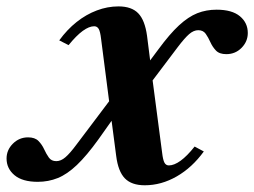

<svg xmlns="http://www.w3.org/2000/svg" viewBox="-77 -554 775 585"><path d="M364 10.5Q324 10.5 303.5 -10.5Q283 -31.5 277 -79L263 -186L223 -129.5Q187 -79.5 157.2 -51.2Q127.5 -23 99 -11.5Q70.5 0 38 0Q-8.5 0 -32.8 -20.2Q-57 -40.5 -57 -71Q-57 -97 -37.8 -116.2Q-18.5 -135.5 8.5 -135.5Q29.5 -135.5 40.2 -124.5Q51 -113.5 57.5 -99.2Q64 -85 71.8 -74Q79.5 -63 94.5 -63Q108.5 -63 122.2 -74.8Q136 -86.5 156 -113.5L255.5 -245.5L231 -435.5Q228.5 -457.5 223.8 -465.8Q219 -474 210 -474Q194.5 -474 175 -459.8Q155.5 -445.5 132 -416.5L103.5 -431Q127.5 -464 156.5 -487Q185.5 -510 218 -522.2Q250.5 -534.5 284 -534.5Q324 -534.5 344.2 -513.5Q364.5 -492.5 371 -445L380.5 -370L405.5 -403.5Q440 -450.5 468.5 -476.8Q497 -503 524.2 -513.8Q551.5 -524.5 583 -524.5Q630 -524.5 654 -504.5Q678 -484.5 678 -453.5Q678 -427.5 659 -408.2Q640 -389 612.5 -389Q591.5 -389 581 -400Q570.5 -411 564 -425.5Q557.5 -440 549.8 -451Q542 -462 527 -462Q513 -462 499.2 -450Q485.5 -438 465 -411L388 -309L417 -88.5Q419.5 -67 424 -58.5Q428.5 -50 437.5 -50Q453.5 -50 473.2 -64.2Q493 -78.5 516 -107.5L544 -92.5Q508.5 -43.5 461.5 -16.5Q414.5 10.5 364 10.5Z"/></svg>

Font: Libre Caslon Text
Style: Italic
Weight: 400
Italic angle: -22.583°
Designer: Pablo Impallari, Rodrigo Fuenzalida, Katja Schimmel
Foundry: Pablo Impallari, Rodrigo Fuenzalida
Version: Version 2.000